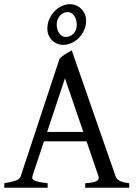

<svg xmlns="http://www.w3.org/2000/svg" viewBox="-20 -879 635 899"><path d="M370.1 -261.2 284.2 -512.2 200.7 -261.2ZM186 -217.3 131.8 -54.2Q127 -39.1 145 -32.2Q163.1 -25.4 203.1 -21V0H0V-21Q33.2 -26.9 52.7 -33.2Q72.3 -39.6 77.1 -54.2L258.8 -604Q270 -616.2 286.6 -626.2Q303.2 -636.2 315.9 -643.1L521 -54.2Q523.4 -47.4 527.8 -42Q532.2 -36.6 539.6 -32.7Q546.9 -28.8 558.1 -25.9Q569.3 -22.9 585 -21V0H378.9V-21Q417 -23.4 431.6 -30.8Q446.3 -38.1 440.9 -54.2L385.3 -217.3ZM339.4 -763.2Q339.4 -774.9 336.4 -785.6Q333.5 -796.4 328.1 -804.4Q322.8 -812.5 314.9 -817.4Q307.1 -822.3 297.4 -822.3Q287.1 -822.3 277.8 -818.1Q268.6 -814 261.5 -806.4Q254.4 -798.8 250 -788.1Q245.6 -777.3 245.6 -764.2Q245.6 -752.9 248.5 -742.4Q251.5 -731.9 256.8 -723.9Q262.2 -715.8 270 -710.9Q277.8 -706.1 287.6 -706.1Q297.4 -706.1 306.6 -709.7Q315.9 -713.4 323.2 -720.7Q330.6 -728 335 -738.5Q339.4 -749 339.4 -763.2ZM383.3 -783.2Q383.3 -758.3 373.8 -737.5Q364.3 -716.8 348.9 -701.4Q333.5 -686 314.7 -677.5Q295.9 -668.9 277.3 -668.9Q260.7 -668.9 246.8 -674.8Q232.9 -680.7 222.9 -690.9Q212.9 -701.2 207.3 -714.8Q201.7 -728.5 201.7 -744.1Q201.7 -769 211.2 -790.3Q220.7 -811.5 235.8 -826.9Q251 -842.3 269.8 -850.8Q288.6 -859.4 307.6 -859.4Q323.2 -859.4 337.2 -853.3Q351.1 -847.2 361.3 -836.7Q371.6 -826.2 377.4 -812.3Q383.3 -798.3 383.3 -783.2Z"/></svg>

Font: Gentium Basic
Style: Regular
Weight: 400
Designer: J. Victor Gaultney and Annie Olsen
Foundry: SIL International
Version: Version 1.100